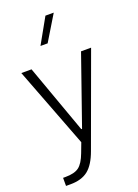

<svg xmlns="http://www.w3.org/2000/svg" viewBox="-183 -847 833 1155"><g transform="rotate(-20 233.0 -269.5)"><path d="M9.8 -497.6H75.2L233.4 -57.1H238.3L392.1 -497.6H456.5L242.7 87.4Q214.4 165.5 172.4 199Q130.4 232.4 59.1 232.4H30.3V180.7H45.9Q103.5 180.7 132.3 159.2Q161.1 137.7 183.1 78.6L206.5 16.6ZM264.2 -772.5H317.4L219.7 -611.3H173.8Z"/></g></svg>

Font: Estedad-FD Light
Style: Regular
Weight: 300
Designer: Amin Abedi
Version: Version 7.3